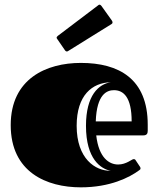

<svg xmlns="http://www.w3.org/2000/svg" viewBox="-20 -787 680 824"><path d="M487 -81C449 -81 404 -109 393 -206H595C609 -206 614 -213 614 -225V-252C614 -449 490 -517 327 -517C180 -517 26 -450 26 -250C26 -48 180 17 327 17C452 17 535 -25 577 -56C580 -58 583 -60 583 -64C583 -66 583 -68 581 -71L563 -98C560 -103 559 -104 553 -104C546 -104 522 -81 487 -81ZM391 -266C395 -383 439 -400 469 -400C510 -400 545 -370 545 -266ZM455 -54C389 -53 309 -106 309 -247C309 -379 376 -432 455 -434C404 -426 349 -379 349 -247C349 -104 413 -62 455 -54ZM459 -684C462 -686 463 -688 463 -691C463 -693 462 -696 460 -699L415 -762C412 -765 410 -767 408 -767C405 -767 403 -766 401 -764L228 -633C225 -630 223 -628 223 -625C223 -624 224 -621 226 -619L259 -571C262 -567 265 -566 267 -566C269 -566 271 -567 274 -569Z"/></svg>

Font: Fascinate Inline
Style: Regular
Weight: 900
Designer: Astigmatic (AOETI)
Foundry: Astigmatic (AOETI)
Version: Version 1.000